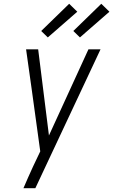

<svg xmlns="http://www.w3.org/2000/svg" viewBox="-20 -996 599 1016"><path d="M104 0Q116 -29 129 -57.5Q142 -86 155 -115L193 -195L147 -529L118 -735H182L239 -279L448 -735H512L167 0ZM403 -798 368 -832 516 -976 559 -934ZM233 -798 198 -832 346 -976 389 -934Z"/></svg>

Font: Iosevka Light Oblique
Style: Regular
Weight: 300
Italic angle: -9°
Monospace: yes
Designer: Belleve Invis
Foundry: Belleve Invis
Version: Version 32.5.0; ttfautohint (v1.8.4)